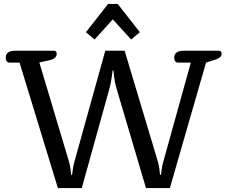

<svg xmlns="http://www.w3.org/2000/svg" viewBox="-20 -952 1150 972"><path d="M415 -789 527 -932H576L688 -789L644 -752L551 -854L459 -752ZM79 -635H29Q19 -635 14 -642Q9 -649 9 -661Q9 -677 21 -686Q33 -695 54 -695H253Q267 -695 267 -680Q267 -655 230 -647L179 -636L328 -138Q334 -119 337 -96.5Q340 -74 340 -67H345Q346 -74 349 -96.5Q352 -119 358 -138L513 -695H611L778 -138Q784 -119 787 -96.5Q790 -74 790 -67H795Q796 -74 799 -96.5Q802 -119 808 -138L946 -635H882Q872 -635 867 -642Q862 -649 862 -661Q862 -677 874 -686Q886 -695 907 -695H1088Q1102 -695 1102 -680Q1102 -661 1073 -651L1023 -635L840 0H719L569 -507Q562 -530 558.5 -558Q555 -586 554 -595H550Q549 -586 545 -558Q541 -530 535 -507L394 0H273Z"/></svg>

Font: Maitree Medium
Style: Regular
Weight: 500
Designer: CadsonDemak Team
Foundry: CadsonDemak
Version: Version 1.000